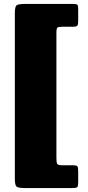

<svg xmlns="http://www.w3.org/2000/svg" viewBox="-20 -800 445 970"><path d="M105 -780H350.5Q366.5 -780 370.8 -776Q375 -772 375 -755V-693Q375 -676.5 371 -670.8Q367 -665 349.5 -665H298.5Q277 -665 271 -661.2Q265 -657.5 265 -636V-1Q265 20.5 269 27.8Q273 35 294.5 35H346.5Q367 35 371 40.2Q375 45.5 375 66V121Q375 141 370.2 145.5Q365.5 150 346.5 150H105Q72.5 150 63.8 143Q55 136 55 102.5V-732.5Q55 -766.5 63.8 -773.2Q72.5 -780 105 -780Z"/></svg>

Font: Besley* Fatface
Style: Regular
Weight: 900
Designer: Owen Earl
Foundry: indestructible type*
Version: Version 3.000; ttfautohint (v1.8.3)